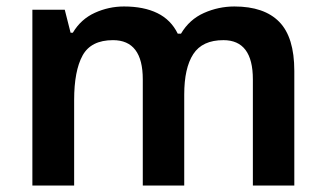

<svg xmlns="http://www.w3.org/2000/svg" viewBox="-20 -573 1006 593"><path d="M704 -553Q796 -553 842.5 -505.5Q889 -458 889 -354V0H761V-328Q761 -449 670 -449Q605 -449 577 -406Q549 -363 549 -281V0H421V-328Q421 -449 329 -449Q261 -449 235 -401.5Q209 -354 209 -264V0H80V-543H180L198 -472H205Q230 -514 273 -533.5Q316 -553 363 -553Q424 -553 466 -532.5Q508 -512 529 -469H539Q565 -513 610 -533Q655 -553 704 -553Z"/></svg>

Font: Noto Sans NKo Unjoined SemiBold
Style: Regular
Weight: 600
Designer: Monotype Design Team
Foundry: Monotype Imaging Inc.
Version: Version 2.004